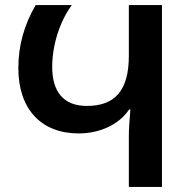

<svg xmlns="http://www.w3.org/2000/svg" viewBox="-20 -734 746 754"><path d="M486 0H616V-714H486V-515C486 -378 431 -318 321 -318C231 -318 185 -372 185 -471C185 -559 216 -652 262 -714H120C75 -637 52 -555 52 -467C52 -305 142 -210 289 -210C375 -210 449 -247 487 -304H492C488 -258 486 -223 486 -201Z"/></svg>

Font: Noto Sans Georgian SemiBold
Style: Regular
Weight: 600
Designer: Monotype Design Team, Akaki Razmadze
Foundry: Google LLC
Version: Version 2.005